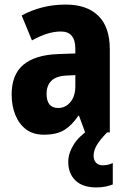

<svg xmlns="http://www.w3.org/2000/svg" viewBox="-20 -646 560 841"><path d="M268 -626Q360 -626 410.5 -577Q461 -528 461 -429V-66H353L326 -139H323Q295 -97 261.5 -76.5Q228 -56 172 -56Q125 -56 94 -79.5Q63 -103 47 -143Q31 -183 31 -232Q31 -319 82 -362Q133 -405 232 -409L310 -412V-432Q310 -508 247 -508Q218 -508 187 -498.5Q156 -489 120 -469L75 -578Q116 -601 165 -613.5Q214 -626 268 -626ZM271 -315Q226 -313 205 -292Q184 -271 184 -235Q184 -173 235 -173Q267 -173 288.5 -199Q310 -225 310 -269V-317ZM390 36Q390 55 400.5 66.5Q411 78 430 78Q444 78 455 75Q466 72 474 68V162Q461 167 443 171Q425 175 402 175Q342 175 310.5 144.5Q279 114 279 63Q279 25 303 -13Q327 -51 375 -82L449 -66Q417 -33 403.5 -9.5Q390 14 390 36Z"/></svg>

Font: Noto Sans Malayalam UI Condensed ExtraBold
Style: Regular
Weight: 800
Width: 3
Designer: Jelle Bosma - Monotype Design Team
Foundry: Monotype Imaging Inc.
Version: Version 2.104; ttfautohint (v1.8.4.7-5d5b)